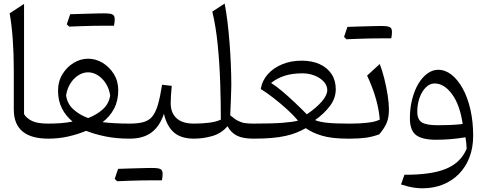

<svg xmlns="http://www.w3.org/2000/svg" viewBox="-20 -764 2693 1058"><path d="M112.5 -742.5 33.3 -690.6Q44.5 -626.7 50.2 -548Q56 -469.2 56 -376.2V-161.3Q56 -118.7 68.7 -88.3Q81.4 -57.9 105.9 -38.3Q130.3 -18.7 165.4 -9.4Q200.5 0 245.1 0H245.6V-82.9H245.1Q187 -82.9 157.1 -97.2Q127.1 -111.5 112.5 -134.9Z M465.3 -365.5Q493.1 -365.5 519 -349.2Q544.8 -332.9 563.1 -304.3Q581.5 -275.6 587.2 -238.2Q580.4 -192.5 546.9 -162.1Q513.5 -131.6 465.1 -113.3Q416.8 -131.6 383.7 -162Q350.5 -192.5 344.2 -238.2Q349.8 -275.6 368 -304.3Q386.2 -333 411.9 -349.2Q437.7 -365.5 465.3 -365.5ZM465.5 -440.5Q424.3 -440.5 386.3 -417.7Q348.3 -394.9 324.1 -355.2Q299.8 -315.5 299.8 -264.9Q299.8 -209.4 321.2 -167Q342.6 -124.6 379.9 -94.3Q348.9 -87.7 314 -85.3Q279.1 -82.9 245.6 -82.9Q237.8 -82.9 233.9 -75.3Q230 -67.6 230 -51V-31.9Q230 -15.3 233.9 -7.6Q237.8 0 245.6 0Q303.1 0 354.3 -11.5Q405.6 -23 454.8 -43Q504.7 -23.5 563.5 -11.7Q622.3 0 694.1 0H694.6V-82.9H694.1Q651.7 -82.9 614.7 -84.9Q577.6 -86.8 545.2 -90.8Q585.7 -121.6 608.7 -165.4Q631.6 -209.2 631.6 -267Q631.6 -316.6 607.4 -355.9Q583.1 -395.2 545.3 -417.9Q507.4 -440.5 465.5 -440.5ZM557.8 -622.3Q573.3 -622.3 583.2 -622.3Q593 -622.3 598.9 -622.3Q604.7 -622.3 608.1 -622.2Q610.3 -631.2 611.2 -641.2Q612.1 -651.2 612.1 -658.4Q612.1 -677.5 600.5 -684Q589 -690.4 553.7 -690.4Q519.3 -681 484.8 -670.9Q450.3 -660.7 416.2 -650.6Q382 -640.5 348.1 -630.1Q351.5 -626.9 354.7 -623.6Q358 -620.4 361.2 -617.3Q392.3 -618.6 425.8 -619.8Q459.4 -621.1 492.9 -621.7Q526.4 -622.3 557.8 -622.3ZM361.2 -617.3Q393.5 -629.1 425.6 -641Q457.7 -652.9 489.8 -665.5Q521.9 -678 553.7 -690.4Q544.1 -690.4 524.1 -690.1Q504.1 -689.7 477.9 -688.9Q451.7 -688 422.8 -687.3Q393.9 -686.6 366.8 -685.5Q362 -671.9 357.4 -658.3Q352.9 -644.7 348.1 -630.1Q351.5 -626.9 354.7 -623.6Q358 -620.4 361.2 -617.3Z M821.9 229.6Q837.4 229.6 847.2 229.6Q857.1 229.7 862.9 229.7Q868.8 229.7 872.2 229.7Q874.4 220.8 875.2 210.7Q876.1 200.7 876.1 193.5Q876.1 174.4 864.6 168Q853 161.5 817.8 161.5Q783.3 170.9 748.8 181.1Q714.4 191.2 680.2 201.4Q646 211.5 612.1 221.8Q615.6 225.1 618.8 228.3Q622 231.5 625.3 234.7Q656.3 233.4 689.9 232.1Q723.4 230.9 756.9 230.3Q790.5 229.6 821.9 229.6ZM625.3 234.7Q657.6 222.8 689.7 210.9Q721.8 199.1 753.8 186.5Q785.9 173.9 817.8 161.5Q808.1 161.5 788.1 161.9Q768.1 162.2 741.9 163.1Q715.8 163.9 686.8 164.6Q657.9 165.3 630.8 166.5Q626 180.1 621.5 193.7Q616.9 207.3 612.1 221.8Q615.6 225.1 618.8 228.3Q622 231.5 625.3 234.7ZM694.8 0Q769.4 0 815.1 -34.3Q860.8 -68.7 883.3 -137.2Q899.4 -67.5 939 -33.7Q978.6 0 1048.5 0H1049V-82.9H1048.5Q984.1 -82.9 952.3 -113Q920.6 -143 920.6 -194.8Q920.6 -214.2 922.1 -238.5Q923.6 -262.8 926.3 -290.9L873.2 -297.1Q862.6 -230.1 850.4 -188Q838.3 -145.9 819.9 -123Q801.4 -100.1 771.5 -91.5Q741.6 -82.9 694.8 -82.9Q687 -82.9 683.1 -75.3Q679.2 -67.6 679.2 -51V-31.9Q679.2 -15.3 683.1 -7.6Q687 0 694.8 0Z M1218 -744.3 1149.9 -700.2Q1169.3 -619.9 1179.5 -519.2Q1189.6 -418.6 1193.3 -311.5Q1196.9 -204.5 1196.9 -104.9Q1170.1 -92.2 1129.9 -87.5Q1089.7 -82.9 1048.8 -82.9Q1041 -82.9 1037.1 -75.3Q1033.2 -67.6 1033.2 -51V-31.9Q1033.2 -15.3 1037.1 -7.6Q1041 0 1048.8 0Q1100.6 0 1150.6 -14.6Q1200.7 -29.2 1233.4 -68.6Q1252.8 -32.9 1285.7 -16.4Q1318.6 0 1376.3 0H1376.8V-82.9H1376.3Q1353.1 -82.9 1333.6 -85.2Q1314.1 -87.5 1294 -97.1Q1273.9 -106.7 1248.6 -128.5Q1250.5 -163.8 1251.6 -198Q1252.8 -232.2 1253.7 -258.7Q1254.6 -285.3 1254.6 -297Q1254.6 -346.6 1252.2 -404.8Q1249.9 -462.9 1245.3 -523.1Q1240.8 -583.3 1233.9 -640.2Q1227.1 -697.1 1218 -744.3Z M1646.3 -359.9Q1683.3 -359.9 1714.6 -347.1Q1745.8 -334.4 1764.6 -313.5Q1783.4 -292.6 1783.4 -267.7Q1783.4 -239.3 1753.3 -204.7Q1723.3 -170.1 1670.9 -133.9Q1639.3 -166.3 1604.3 -199.3Q1569.4 -232.2 1535.7 -260.7Q1502 -289.2 1473.8 -307Q1509.5 -334.7 1550.9 -347.3Q1592.2 -359.9 1646.3 -359.9ZM1642 -429.7Q1583.5 -429.7 1535.1 -409.8Q1486.7 -389.9 1455.5 -354.7Q1424.3 -319.5 1416.9 -273.5Q1450.3 -253 1488.9 -222.9Q1527.5 -192.7 1563 -160.4Q1598.4 -128 1622.2 -99.4Q1595 -91.9 1538.7 -87.4Q1482.4 -82.9 1377 -82.9Q1369.5 -82.9 1365.4 -75.3Q1361.4 -67.7 1361.4 -51V-31.9Q1361.4 -15.2 1365.7 -7.6Q1370 0 1377 0Q1434.1 0 1477 -3.8Q1519.9 -7.5 1552.8 -14.9Q1585.7 -22.2 1612.7 -32.8Q1639.7 -43.5 1664.8 -57.7Q1700.9 -32 1755.2 -16Q1809.5 0 1896.6 0H1897.1V-82.9H1896.6Q1822.1 -82.9 1779.1 -87.9Q1736.1 -92.9 1716.2 -102.4Q1765.5 -136.9 1797.8 -179.7Q1830.2 -222.5 1830.2 -272.4Q1830.2 -320.6 1807 -355.9Q1783.7 -391.2 1741.5 -410.5Q1699.3 -429.7 1642 -429.7Z M2085.7 -552.7Q2101.2 -552.7 2111 -552.7Q2120.9 -552.6 2126.7 -552.6Q2132.6 -552.6 2136 -552.6Q2138.2 -561.5 2139 -571.6Q2139.9 -581.6 2139.9 -588.8Q2139.9 -607.9 2128.4 -614.3Q2116.8 -620.8 2081.6 -620.8Q2047.1 -611.4 2012.6 -601.2Q1978.2 -591.1 1944 -580.9Q1909.9 -570.8 1875.9 -560.5Q1879.4 -557.2 1882.6 -554Q1885.8 -550.8 1889.1 -547.6Q1920.1 -548.9 1953.7 -550.2Q1987.2 -551.4 2020.8 -552.1Q2054.3 -552.7 2085.7 -552.7ZM1889.1 -547.6Q1921.4 -559.5 1953.5 -571.4Q1985.6 -583.2 2017.6 -595.8Q2049.7 -608.4 2081.6 -620.8Q2071.9 -620.8 2051.9 -620.4Q2031.9 -620.1 2005.7 -619.2Q1979.6 -618.4 1950.6 -617.7Q1921.7 -617 1894.6 -615.8Q1889.8 -602.2 1885.3 -588.6Q1880.7 -575 1875.9 -560.5Q1879.4 -557.2 1882.6 -554Q1885.8 -550.8 1889.1 -547.6ZM1897 0H1909.3Q1960 0 1996.3 -5.1Q2032.7 -10.3 2069.9 -23.7Q2099.6 -59.1 2111.4 -88.3Q2123.2 -117.4 2123.2 -161.7Q2123.2 -193.9 2116.2 -239.5Q2109.1 -285.2 2097.5 -331.4Q2086 -377.7 2072.5 -411.3L2003 -347.5Q2036.3 -275.6 2052.7 -215.1Q2069 -154.6 2072.7 -105.1Q2050.2 -93 2006.9 -88Q1963.7 -82.9 1915.7 -82.9H1897Q1889.2 -82.9 1885.3 -75.3Q1881.4 -67.6 1881.4 -51V-31.9Q1881.4 -15.3 1885.3 -7.6Q1889.2 0 1897 0Z M2529.6 -80.7Q2496.7 -76.7 2460.3 -75.3Q2423.8 -73.9 2392.3 -73.9Q2329.5 -73.9 2304.5 -89.6Q2279.4 -105.3 2279.4 -148.3Q2279.4 -190.8 2292.3 -226.2Q2305.3 -261.6 2326.9 -282.8Q2348.5 -304.1 2374.7 -304.1Q2427.3 -304.1 2470.7 -245.4Q2514.2 -186.7 2529.6 -80.7ZM2307.2 273.6Q2369.4 273.6 2420.7 253Q2472 232.3 2509.3 194.1Q2546.7 155.8 2567 102.7Q2587.3 49.5 2587.3 -15.9Q2587.3 -94.9 2571.9 -161.5Q2556.5 -228.1 2529.4 -276.9Q2502.3 -325.7 2467.8 -352.6Q2433.2 -379.5 2394.6 -379.5Q2363.2 -379.5 2334.9 -358.8Q2306.7 -338.1 2285 -301.7Q2263.4 -265.3 2251.1 -216.9Q2238.7 -168.4 2238.7 -112.4Q2238.7 -45.7 2272.6 -19.8Q2306.4 6.1 2382.6 6.1Q2423.6 6.1 2465.2 2.6Q2506.7 -0.9 2544.9 -7.6Q2547.6 9.6 2549.3 23.9Q2551.1 38.2 2551.5 55.8Q2519 132.7 2437.3 166.3Q2355.6 199.9 2208.6 198.9L2189.9 252.5Q2209.2 258.8 2228.8 263.6Q2248.4 268.4 2268.4 271Q2288.4 273.6 2307.2 273.6Z"/></svg>

Font: Pinar-VF-FD
Style: Regular
Weight: 300
Designer: Amin Abedi
Version: Version 3.0